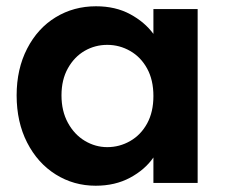

<svg xmlns="http://www.w3.org/2000/svg" viewBox="-20 -583 718 612"><path d="M33 -279Q33 -363 66.5 -428Q100 -493 157.5 -528Q215 -563 286 -563Q348 -563 394.5 -538Q441 -513 469 -475V-554H610V0H469V-81Q442 -42 394.5 -16.5Q347 9 285 9Q215 9 157.5 -27Q100 -63 66.5 -128.5Q33 -194 33 -279ZM469 -277Q469 -328 449 -364.5Q429 -401 395 -420.5Q361 -440 322 -440Q283 -440 250 -421Q217 -402 196.5 -365.5Q176 -329 176 -279Q176 -229 196.5 -191.5Q217 -154 250.5 -134Q284 -114 322 -114Q361 -114 395 -133.5Q429 -153 449 -189.5Q469 -226 469 -277Z"/></svg>

Font: MSTAGE SemiBold
Style: Regular
Weight: 600
Designer: Ninad Kale (Devanagari), Jonny Pinhorn (Latin)
Foundry: Indian Type Foundry
Version: 4.004